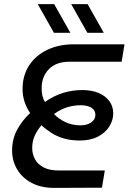

<svg xmlns="http://www.w3.org/2000/svg" viewBox="-20 -916 627 936"><path d="M244 0Q180 0 134 -24.5Q88 -49 63.5 -90.5Q39 -132 39 -182Q39 -238 63.5 -283.5Q88 -329 127 -365Q110 -389 100 -419Q90 -449 90 -482Q90 -548 122 -597Q154 -646 210.5 -673Q267 -700 339 -700H587L573 -615H318Q254 -615 218.5 -579Q183 -543 183 -486Q183 -467 186.5 -450.5Q190 -434 199 -419Q242 -449 287 -463Q332 -477 381 -477Q428 -477 461.5 -462.5Q495 -448 513.5 -422.5Q532 -397 532 -363Q532 -330 513 -299.5Q494 -269 457.5 -250Q421 -231 369 -231Q326 -231 291.5 -241Q257 -251 230 -268.5Q203 -286 182 -305Q162 -282 149.5 -255Q137 -228 137 -194Q137 -165 150.5 -140Q164 -115 192.5 -100Q221 -85 265 -85H491L477 -1ZM372 -305Q405 -305 425 -319.5Q445 -334 445 -356Q445 -379 425.5 -391Q406 -403 373 -403Q341 -403 309 -393.5Q277 -384 243 -360Q269 -334 301.5 -319.5Q334 -305 372 -305ZM406 -756 327 -896H407L486 -756ZM243 -756 164 -896H244L323 -756Z"/></svg>

Font: MuseoModerno
Style: Italic
Weight: 400
Italic angle: -9°
Designer: Pablo Cosgaya, Héctor Gatti, Marcela Romero, and the Authors of The MuseoModerno Project.
Foundry: Omnibus-Type Team
Version: Version 1.003